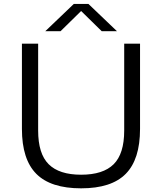

<svg xmlns="http://www.w3.org/2000/svg" viewBox="-20 -966 838 994"><path d="M400 9Q242.5 9 168 -66Q93.5 -141 93.5 -298.5V-740H177.5V-290Q177.5 -170 232 -115.8Q286.5 -61.5 400 -61.5Q514 -61.5 568.5 -115.8Q623 -170 623 -290V-740H705V-298.5Q705 -141 631 -66Q557 9 400 9ZM214.5 -804.5 362 -945.5H438L585.5 -804.5H506.5L400 -909L293.5 -804.5Z"/></svg>

Font: Encode Sans Expanded
Style: Regular
Weight: 400
Width: 7
Designer: Multiple Designers
Foundry: Impallari Type
Version: Version 3.000; ttfautohint (v1.8.3) -l 8 -r 50 -G 200 -x 14 